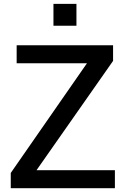

<svg xmlns="http://www.w3.org/2000/svg" viewBox="-20 -999 664 1019"><path d="M37.1 -81.1 441.4 -663.1H68.4V-758.8H580.1V-675.8L173.8 -95.7H589.8V0H37.1ZM263.7 -862.3V-978.5H385.7V-862.3Z"/></svg>

Font: Gothic A1 SemiBold
Style: Regular
Weight: 600
Version: Version 2.50